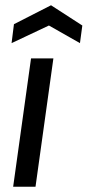

<svg xmlns="http://www.w3.org/2000/svg" viewBox="-20 -710 333 730"><path d="M30 0 98 -488H183L115 0ZM166 -613 24 -546 33 -618 174 -690 293 -613 284 -546Z"/></svg>

Font: Ropa Sans
Style: Italic
Weight: 400
Version: Version 1.100